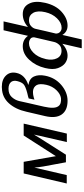

<svg xmlns="http://www.w3.org/2000/svg" viewBox="573 -1323 914 2100"><g transform="rotate(-90 1030.0 -273.0)"><path d="M73 0 183 -471H310L372 -119L598 -471H728L619 1H526L595 -298Q595 -300 596.5 -305.5Q598 -311 598 -314L608 -358Q603 -350 592.5 -333Q582 -316 577 -307L388 -9H305Q298 -52 283 -128Q268 -204 259.5 -254.5Q251 -305 247 -354L165 0Z M810 -236 858 -441Q884 -559 950 -632.5Q1016 -706 1115 -709H1114Q1119 -710 1130 -710Q1211 -710 1254.5 -664Q1298 -618 1282 -548Q1262 -458 1153 -421V-419Q1221 -408 1243.5 -358Q1266 -308 1252 -237Q1231 -128 1150.5 -59.5Q1070 9 978 9Q873 9 828 -55Q783 -119 810 -236ZM990 -353 1003 -416Q1018 -422 1063 -432Q1135 -451 1158 -472Q1181 -493 1193 -542Q1203 -581 1184 -608Q1161 -637 1109 -637Q1052 -637 1019.5 -602.5Q987 -568 975 -521L955 -431L913 -248Q907 -221 904 -197Q889 -87 953 -67Q977 -60 1007 -63Q1053 -70 1095 -114Q1137 -158 1152 -222Q1168 -293 1150 -328Q1129 -365 1084 -369Q1067 -370 1042 -367Q1010 -361 990 -353Z M1336 -237Q1360 -338 1425.5 -409.5Q1491 -481 1574 -481Q1647 -481 1688 -424L1749 -691H1846L1785 -424Q1848 -481 1926 -481Q2007 -481 2041 -410Q2074 -346 2049 -236Q2022 -119 1949.5 -55Q1877 9 1800 9Q1732 9 1698 -48L1649 164H1552L1601 -48Q1539 9 1471 9Q1427 9 1391 -16.5Q1355 -42 1335 -96.5Q1315 -151 1336 -237ZM1436 -236Q1435 -235 1433 -226Q1418 -156 1442.5 -106.5Q1467 -57 1524 -57Q1566 -57 1590 -82.5Q1614 -108 1621 -138L1671 -352Q1675 -370 1664 -390Q1641 -413 1607 -413Q1553 -413 1504 -365Q1455 -317 1436 -236ZM1712 -115Q1713 -112 1714 -111Q1713 -91 1730.5 -73.5Q1748 -56 1776 -56Q1830 -56 1879.5 -106.5Q1929 -157 1947 -235Q1966 -318 1940 -366Q1913 -413 1859 -413Q1820 -413 1795.5 -391Q1771 -369 1765 -343Q1757 -305 1739 -229Q1721 -153 1712 -115Z"/></g></svg>

Font: Coval
Style: Italic
Weight: 400
Foundry: Context Ltd
Version: Version 001.000